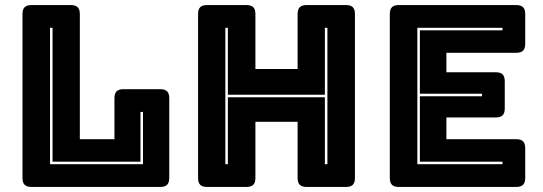

<svg xmlns="http://www.w3.org/2000/svg" viewBox="-20 -740 2148 760"><path d="M614 0H105Q86 0 77.5 -8.5Q69 -17 69 -36V-684Q69 -703 77.5 -711.5Q86 -720 105 -720H260Q279 -720 287.5 -711.5Q296 -703 296 -684V-189H433V-351Q433 -370 441.5 -378.5Q450 -387 469 -387H614Q633 -387 641.5 -378.5Q650 -370 650 -351V-36Q650 -17 641.5 -8.5Q633 0 614 0ZM178 -90H546V-297H536V-100H188V-630H178Z M872 -90H882V-355H1266V-90H1276V-630H1266V-365H882V-630H872ZM955 0H800Q781 0 772.5 -8.5Q764 -17 764 -36V-684Q764 -703 772.5 -711.5Q781 -720 800 -720H955Q974 -720 982.5 -711.5Q991 -703 991 -684V-467H1158V-684Q1158 -703 1166.5 -711.5Q1175 -720 1194 -720H1349Q1368 -720 1376.5 -711.5Q1385 -703 1385 -684V-36Q1385 -17 1376.5 -8.5Q1368 0 1349 0H1194Q1175 0 1166.5 -8.5Q1158 -17 1158 -36V-258H991V-36Q991 -17 982.5 -8.5Q974 0 955 0Z M2023 0H1559Q1540 0 1531.5 -8.5Q1523 -17 1523 -36V-684Q1523 -703 1531.5 -711.5Q1540 -720 1559 -720H2023Q2042 -720 2050.5 -711.5Q2059 -703 2059 -684V-567Q2059 -548 2050.5 -539.5Q2042 -531 2023 -531H1747V-454H1942Q1961 -454 1969.5 -445.5Q1978 -437 1978 -418V-311Q1978 -292 1969.5 -283.5Q1961 -275 1942 -275H1747V-189H2023Q2042 -189 2050.5 -180.5Q2059 -172 2059 -153V-36Q2059 -17 2050.5 -8.5Q2042 0 2023 0ZM1969 -100H1642V-359H1888V-369H1642V-620H1969V-630H1632V-90H1969Z"/></svg>

Font: Bungee Inline
Style: Regular
Weight: 400
Version: Version 1.000;PS 1.0;hotconv 1.0.72;makeotf.lib2.5.5900